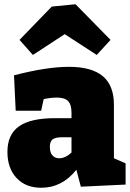

<svg xmlns="http://www.w3.org/2000/svg" viewBox="-20 -870 615 905"><path d="M517 -124 572 -100V0L361 10L340 -70Q273 15 174 15Q101 15 58 -31Q15 -77 15 -154Q15 -236 69.5 -274.5Q124 -313 239 -313H317V-339Q317 -377 301 -393.5Q285 -410 249 -410Q220 -410 186 -403L174 -348H54L46 -515Q200 -555 305 -555Q412 -555 464.5 -511Q517 -467 517 -376ZM259 -124Q288 -124 317 -151V-223H272Q241 -223 228 -213Q215 -203 215 -178Q215 -151 227 -137.5Q239 -124 259 -124ZM336 -850 501 -682 436 -611 285 -709 135 -611 72 -682 224 -839Z"/></svg>

Font: Bitter Pro Black
Style: Regular
Weight: 900
Designer: Sol Matas, and Bitter project Authors
Foundry: Sol Matas
Version: Version 1.010